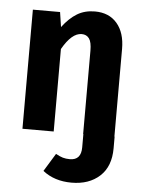

<svg xmlns="http://www.w3.org/2000/svg" viewBox="-54 -589 631 851"><g transform="rotate(5 261.5 -163.5)"><path d="M469 -1V51Q469 132 421.5 175.5Q374 219 296 219Q220 219 168 178L217 98Q235 108 248.5 112Q262 116 280 116Q330 116 330 59V0H329V-371Q329 -409 317.5 -425Q306 -441 284 -441Q240 -441 198 -367V0H59V-530H180L190 -464Q221 -505 255 -525.5Q289 -546 334 -546Q397 -546 432.5 -504.5Q468 -463 468 -391V-1Z"/></g></svg>

Font: Fira Sans Condensed SemiBold
Style: Regular
Weight: 600
Width: 3
Designer: bBox Type GmbH & Carrois Corporate GbR & Edenspiekermann AG
Foundry: bBox Type GmbH & Carrois Corporate GbR & Edenspiekermann AG
Version: Version 4.301